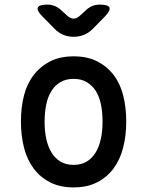

<svg xmlns="http://www.w3.org/2000/svg" viewBox="-20 -805 640 835"><path d="M300 10Q241 10 198 -12Q155 -34 126.5 -72Q98 -110 84.5 -162.5Q71 -215 71 -276Q71 -337 84 -388.5Q97 -440 126 -478Q155 -516 198 -538Q241 -560 300 -560Q360 -560 403 -538Q446 -516 474.5 -478.5Q503 -441 516 -389Q529 -337 529 -276Q529 -215 515.5 -162.5Q502 -110 473.5 -72Q445 -34 402 -12Q359 10 300 10ZM300 -88Q333 -88 356.5 -102Q380 -116 395.5 -141Q411 -166 418.5 -200.5Q426 -235 426 -276Q426 -317 419 -351Q412 -385 396.5 -409.5Q381 -434 357 -448Q333 -462 300 -462Q267 -462 243 -448Q219 -434 203.5 -409Q188 -384 181 -350Q174 -316 174 -275Q174 -234 181.5 -200Q189 -166 204.5 -141Q220 -116 243.5 -102Q267 -88 300 -88ZM186 -785Q204 -785 219 -778.5Q234 -772 247 -760L270 -739Q285 -724 300 -724Q315 -724 330 -739L352 -759Q365 -772 380.5 -778.5Q396 -785 414 -785Q451 -785 456 -772Q461 -759 436 -733L383 -679Q366 -662 345 -653.5Q324 -645 300 -645Q276 -645 255.5 -653.5Q235 -662 218 -679L164 -734Q139 -759 144.5 -772Q150 -785 186 -785Z"/></svg>

Font: Maple Mono NL Medium
Style: Regular
Weight: 500
Monospace: yes
Designer: subframe7536
Version: Version 7.000